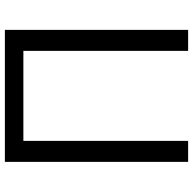

<svg xmlns="http://www.w3.org/2000/svg" viewBox="-22 -750 773 768"><g transform="rotate(-90 364.0 -366.5)"><path d="M100 0V-733H628V0H544V-659H184V0Z"/></g></svg>

Font: IBM Plex Sans SC
Style: Regular
Weight: 400
Designer: Mike Abbink; Paul van der Laan; Pieter van Rosmalen; Eunyou Noh; Wujin Sim; Chorong Kim; Dohee Lee; Yejin We; Jinhee Kim
Foundry: Sandoll Inc.
Version: Version 1.000